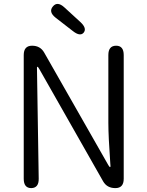

<svg xmlns="http://www.w3.org/2000/svg" viewBox="-20 -967 758 987"><path d="M141 0Q102 0 102 -48V-684Q102 -732 145 -732Q187 -732 207 -697L537 -118Q543 -108 545.5 -108Q548 -108 548 -113L547 -126Q537 -267 537 -336V-684Q537 -732 577 -732Q616 -732 616 -684V-48Q616 0 573 0Q530 0 510 -35L181 -614Q175 -624 172.5 -624Q170 -624 170 -619L179 -49Q180 -1 141 0ZM410 -799Q392 -778 355 -807L266 -876Q228 -906 252 -934Q275 -962 311 -929L394 -853Q428 -821 410 -799Z"/></svg>

Font: Resource Han Rounded KR Normal
Style: Regular
Weight: 350
Designer: Cyano Hao (round all glyphs); Ryoko NISHIZUKA 西塚涼子 (kana, bopomofo & ideographs); Paul D. Hunt (Latin, Greek & Cyrillic)
Foundry: Cyano Hao
Version: 0.990